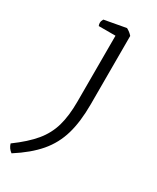

<svg xmlns="http://www.w3.org/2000/svg" viewBox="-237 -559 658 805"><g transform="rotate(30 92.0 -156.5)"><path d="M100 -134V-453H19Q16 -460 16 -467Q16 -476 22 -486L126 -505Q143 -496 154 -483V-151Q154 -68 136.5 -7.5Q119 53 78.5 100.5Q38 148 -31 192Q-49 179 -55 158Q5 114 38.5 73.5Q72 33 86 -16Q100 -65 100 -134Z"/></g></svg>

Font: Scope One
Style: Regular
Weight: 400
Designer: Dalton Maag Ltd
Foundry: Dalton Maag Ltd
Version: Version 1.001; ttfautohint (v1.4.1) -l 11 -r 50 -G 50 -x 14 